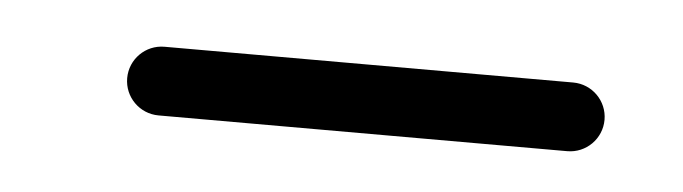

<svg xmlns="http://www.w3.org/2000/svg" viewBox="-23 -201 416 117"><g transform="rotate(5 185.0 -142.0)"><path d="M75 -121C158.3 -121 241.7 -121 325 -121C336.6 -121 346 -130.4 346 -142C346 -153.6 336.6 -163 325 -163C241.7 -163 158.3 -163 75 -163C63.4 -163 54 -153.6 54 -142C54 -130.4 63.4 -121 75 -121Z"/></g></svg>

Font: FRB American Cursive Guidelines Arrows Medium
Style: Italic
Weight: 500
Italic angle: -25°
Version: Version 2.0;Modular Font Editor K font №1